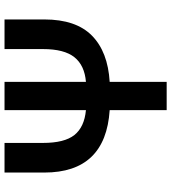

<svg xmlns="http://www.w3.org/2000/svg" viewBox="26 -783 757 849"><g transform="rotate(-90 404.5 -358.5)"><path d="M342 -252Q66 -270 66 -541V-717H197V-547Q197 -452 232 -408Q267 -364 342 -357V-717H467V-357Q540 -363 576 -408Q612 -453 612 -547V-717H743V-541Q743 -401 671.5 -330.5Q600 -260 467 -252V0H342Z"/></g></svg>

Font: Nebula Sans Semibold
Style: Regular
Weight: 600
Designer: Paul D. Hunt for Adobe (as Source Sans)
Foundry: Nebula Entertainment & Broadcasting LLC
Version: Version 1.010